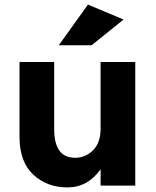

<svg xmlns="http://www.w3.org/2000/svg" viewBox="-20 -808 680 836"><path d="M418 -248V-538H569V0H418V-71Q362 8 273.5 8Q185 8 125 -47.5Q65 -103 65 -212V-538H216V-245Q216 -121 307 -121Q352 -121 385 -153.5Q418 -186 418 -248ZM379 -611H236L363 -788L518 -723Z"/></svg>

Font: Montserrat_am3
Style: Bold
Weight: 700
Designer: Julieta Ulanovsky
Foundry: Julieta Ulanovsky. Armenina letters added by Vahan Hovhannisyan
Version: Version 2.001